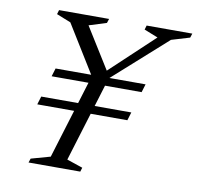

<svg xmlns="http://www.w3.org/2000/svg" viewBox="-76 -749 852 828"><g transform="rotate(10 350.0 -335.0)"><path d="M174 -626.5 111.5 -651.5 117 -670H336L330 -651.5L253.5 -627.5L376.5 -430L351.5 -436L555.5 -627.5L495 -651.5L500.5 -670H700.5L694.5 -651.5L614.5 -627.5L379 -417L264 -41.5L333.5 -18L328 0H101.5L107.5 -18L191.5 -41.5L305.5 -413.5ZM500.5 -289.5 489.5 -253.5H95L106 -289.5ZM540 -419.5 529 -383.5H135L146 -419.5Z"/></g></svg>

Font: Newsreader Text
Style: Italic
Weight: 400
Italic angle: -17°
Designer: Hugues Gentile
Foundry: Production Type
Version: Version 1.001